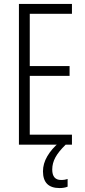

<svg xmlns="http://www.w3.org/2000/svg" viewBox="-20 -734 432 974"><path d="M345 0H76V-714H345V-664H131V-399H333V-349H131V-51H345ZM245 126Q245 179 290 179Q300 179 309 177.5Q318 176 323 174V213Q306 220 282 220Q198 220 198 135Q198 96 220 58.5Q242 21 280 -11L313 0Q277 35 261 64.5Q245 94 245 126Z"/></svg>

Font: Noto Sans Sinhala UI ExtraCondensed Light
Style: Regular
Weight: 300
Width: 2
Designer: Jelle Bosma - Monotype Design Team
Foundry: Monotype Imaging Inc.
Version: Version 2.006; ttfautohint (v1.8.4.7-5d5b)